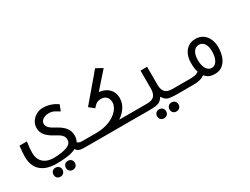

<svg xmlns="http://www.w3.org/2000/svg" viewBox="-64 -1215 2528 1938"><g transform="rotate(-30 1200.0 -246.5)"><path d="M15.5 -219Q15.5 -263 25 -345.5H110.5Q99.5 -268.5 99.5 -216.5Q99.5 -171 118 -137Q136.5 -103 173.5 -84Q210.5 -65 264 -65Q351 -65 413 -86Q475 -107 475 -158Q475 -182 463 -199.5Q451 -217 433.2 -229Q415.5 -241 384 -257.5Q327.5 -287.5 295 -324.2Q262.5 -361 262.5 -411.5Q262.5 -452.5 284.2 -486.2Q306 -520 341.8 -539.5Q377.5 -559 418 -559Q465.5 -559 510 -543.8Q554.5 -528.5 585 -504L558.5 -437L540.5 -447.5Q516.5 -462 503.2 -468.5Q490 -475 475.2 -478.2Q460.5 -481.5 439 -481.5Q417.5 -481.5 396.2 -474Q375 -466.5 360.8 -451Q346.5 -435.5 346.5 -413Q346.5 -390.5 361.2 -372.8Q376 -355 394.5 -343.2Q413 -331.5 449 -312Q503 -282 531 -245Q559 -208 559 -155.5Q559 -117 541.5 -87Q551.5 -77 566 -72.5Q580.5 -68 601.5 -68V0Q567 0 547.2 -2.5Q527.5 -5 513.2 -13.2Q499 -21.5 488 -38.5Q447 -16.5 389.2 -8.5Q331.5 -0.5 258 -0.5Q143.5 -0.5 79.5 -56.2Q15.5 -112 15.5 -219ZM175.5 80.5Q175.5 57.5 189.8 43Q204 28.5 227 28.5Q250.5 28.5 265.2 43Q280 57.5 280 80.5Q280 103.5 265.2 118.2Q250.5 133 227 133Q204 133 189.8 118.5Q175.5 104 175.5 80.5ZM318.5 83Q318.5 60 332.8 45.5Q347 31 370 31Q393.5 31 408.2 45.5Q423 60 423 83Q423 106 408.2 120.8Q393.5 135.5 370 135.5Q347 135.5 332.8 121Q318.5 106.5 318.5 83Z M598.5 -68.5H760.5Q846 -68.5 913.8 -96.2Q981.5 -124 1019.2 -168Q1057 -212 1057 -258.5Q1057 -279 1048.8 -298.2Q1040.5 -317.5 1021.5 -330.5Q1002.5 -343.5 972 -343.5Q938 -343.5 916.2 -328.8Q894.5 -314 876 -289.5L818 -336.5Q880.5 -412 954.5 -497Q988.5 -536.5 1022 -576Q1055.5 -615.5 1076 -641L1152.5 -599.5Q1115 -555 1058.5 -493Q1002 -429 988.5 -413.5Q1033.5 -409 1068 -389.5Q1102.5 -370 1122.2 -336.8Q1142 -303.5 1142 -258.5Q1142 -196.5 1108.2 -148Q1074.5 -99.5 1027.5 -69H1201.5V0H598.5Z M1376 93Q1376 70 1390.2 55.5Q1404.5 41 1427.5 41Q1451 41 1465.8 55.5Q1480.5 70 1480.5 93Q1480.5 116 1465.8 130.8Q1451 145.5 1427.5 145.5Q1404.5 145.5 1390.2 131Q1376 116.5 1376 93ZM1519 95.5Q1519 72.5 1533.2 58Q1547.5 43.5 1570.5 43.5Q1594 43.5 1608.8 58Q1623.5 72.5 1623.5 95.5Q1623.5 118.5 1608.8 133.2Q1594 148 1570.5 148Q1547.5 148 1533.2 133.5Q1519 119 1519 95.5ZM1461.5 -180V-391H1538.5V-180Q1538.5 -127 1563 -98Q1587.5 -69 1648 -69H1801.5V0L1683 0.5Q1620 0.5 1589.2 -3.5Q1558.5 -7.5 1539.2 -20.5Q1520 -33.5 1502 -62.5Q1483 -33.5 1463.5 -20.5Q1444 -7.5 1412.8 -3.5Q1381.5 0.5 1318 0.5L1198.5 0V-69H1352Q1412.5 -69 1437 -98Q1461.5 -127 1461.5 -180Z M1986 -34Q1958.5 -15.5 1928.2 -7.8Q1898 0 1855 0H1798.5V-69H1855Q1883.5 -69 1909.2 -73.2Q1935 -77.5 1955.5 -92.5Q1941 -130 1941 -203.5Q1941 -255 1959 -297.8Q1977 -340.5 2012.8 -366Q2048.5 -391.5 2099.5 -391.5Q2150.5 -391.5 2186.8 -366.2Q2223 -341 2241.5 -298.2Q2260 -255.5 2260 -203.5Q2260 -145.5 2242.8 -95.8Q2225.5 -46 2189.5 -15.8Q2153.5 14.5 2100.5 14.5Q2055.5 14.5 2030 2Q2004.5 -10.5 1986 -34ZM2100 -54.5Q2125.5 -54.5 2144.8 -73Q2164 -91.5 2174.2 -124Q2184.5 -156.5 2184.5 -197.5Q2184.5 -257 2162 -289.8Q2139.5 -322.5 2100 -322.5Q2061 -322.5 2038.2 -287.8Q2015.5 -253 2015.5 -192.5Q2015.5 -151.5 2025.8 -120.2Q2036 -89 2055.2 -71.8Q2074.5 -54.5 2100 -54.5Z"/></g></svg>

Font: JuliaMono
Style: Italic
Weight: 400
Italic angle: -9°
Monospace: yes
Designer: cormullion
Foundry: corm
Version: Version 0.057; ttfautohint (v1.8.4)